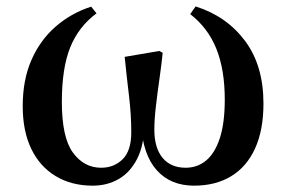

<svg xmlns="http://www.w3.org/2000/svg" viewBox="-20 -564 894 600"><path d="M269.8 16.2Q203.5 16.2 154.1 -13.6Q104.6 -43.3 77.8 -98.7Q51 -154.1 51 -232.3Q51 -314.8 78.4 -376.9Q105.7 -439 154 -481Q202.3 -523 264.8 -543.2L281.7 -522.4Q225.7 -480.8 199.5 -416.2Q173.3 -351.5 173.3 -245.3Q173.3 -134.2 208 -87Q242.6 -39.8 296 -39.8Q336.3 -39.8 363.3 -66.4Q390.2 -93 390.2 -150.5Q390.2 -205.9 383.2 -263.8Q376.2 -321.7 369.6 -386.3L478.2 -404.8L488.4 -398.8Q484.9 -363.7 478.5 -319.1Q472.1 -274.5 467.2 -232.1Q462.3 -189.8 462.3 -159.4Q462.3 -101.8 488 -70.8Q513.8 -39.8 560.2 -39.8Q596.6 -39.8 623.9 -62.2Q651.2 -84.6 666.8 -131.8Q682.4 -178.9 682.4 -252.8Q682.4 -346.1 656.2 -411.5Q629.9 -476.9 574.4 -519.9L591.3 -543.9Q688.1 -513.4 745.7 -436.3Q803.3 -359.2 803.3 -240.7Q803.3 -157.4 777.1 -100.1Q751 -42.8 702.4 -13.3Q653.8 16.2 586.3 16.2Q513.2 16.2 470 -31.9Q426.7 -80 420.6 -175.5H431.4Q430.3 -110.2 408.6 -67.7Q386.8 -25.2 350.9 -4.5Q315 16.2 269.8 16.2Z"/></svg>

Font: Noto Serif KR
Style: Regular
Weight: 200
Designer: Ryoko NISHIZUKA 西塚涼子 (kana & ideographs); Frank Grießhammer (Latin, Greek & Cyrillic); Wenlong ZHANG 张文龙 (bopomofo); San
Foundry: Adobe
Version: Version 2.001;hotconv 1.1.0;makeotfexe 2.6.0